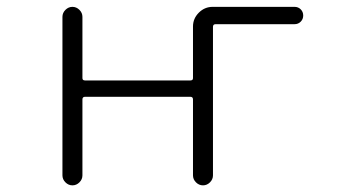

<svg xmlns="http://www.w3.org/2000/svg" viewBox="-20 -565 1040 563"><path d="M843.8 -544.9Q854.5 -544.9 861.8 -537.6Q869.1 -530.3 869.1 -519.5Q869.1 -508.8 861.8 -501.5Q854.5 -494.1 843.8 -494.1H612.3Q604.5 -494.1 604.5 -486.3V-50.8Q604.5 -39.1 595.7 -30.3Q586.9 -21.5 575.2 -21.5Q563.5 -21.5 554.7 -30.3Q545.9 -39.1 545.9 -50.8V-273.4Q545.9 -281.2 538.1 -281.2H229.5Q221.7 -281.2 221.7 -273.4V-50.8Q221.7 -39.1 212.9 -30.3Q204.1 -21.5 192.4 -21.5Q180.7 -21.5 171.9 -30.3Q163.1 -39.1 163.1 -50.8V-515.6Q163.1 -527.3 171.9 -536.1Q180.7 -544.9 192.4 -544.9Q204.1 -544.9 212.9 -536.1Q221.7 -527.3 221.7 -515.6V-335.9Q221.7 -329.1 229.5 -329.1H538.1Q545.9 -329.1 545.9 -335.9V-487.3Q545.9 -510.7 563 -527.8Q580.1 -544.9 603.5 -544.9Z"/></svg>

Font: Rounded Mgen+ 2m light
Style: Regular
Weight: 200
Designer: [Source Han Sans]
Ryoko NISHIZUKA  (kana & ideographs); Paul D. Hunt (Latin, Greek & Cyrillic); Wenlong ZHANG  (bopomofo
Version: Version 1.059.20150602